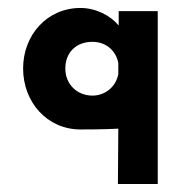

<svg xmlns="http://www.w3.org/2000/svg" viewBox="-20 -317 454 482"><path d="M144 -145C144 -185 171 -212 212 -212C246 -212 271 -190 277 -159V-131C271 -99 244 -77 212 -77C174 -77 144 -105 144 -145ZM376 -289H278V-253C257 -278 221 -297 182 -297C98 -297 38 -229 38 -145C38 -61 98 8 182 8C199 8 238 8 277 6L276 145H376Z"/></svg>

Font: Hussar Tani
Style: Bold
Weight: 700
Foundry: Cannot Into Space Fonts
Version: Version 0.92